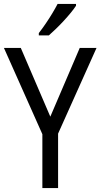

<svg xmlns="http://www.w3.org/2000/svg" viewBox="-20 -958 512 978"><path d="M236.3 -363.8 386.2 -713.9H471.7L275.9 -277.3V0H195.8V-274.4L0 -713.9H85.9ZM367.2 -938V-928.7Q357.4 -913.6 341.1 -893.6Q324.7 -873.5 304.9 -852.1Q285.2 -830.6 265.1 -811.3Q245.1 -792 229 -777.8H177.7V-789.6Q195.3 -812 212.9 -837.9Q230.5 -863.8 246.1 -889.6Q261.7 -915.5 273.4 -938Z"/></svg>

Font: Open Sans SemiCondensed
Style: Regular
Weight: 400
Width: 4
Designer: Monotype Design Team
Foundry: Monotype Imaging Inc.
Version: Version 3.000